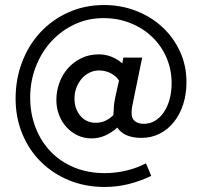

<svg xmlns="http://www.w3.org/2000/svg" viewBox="-20 -599 809 763"><path d="M344 -49Q314 -49 288.5 -61Q263 -73 244 -94Q225 -115 214.5 -142.5Q204 -170 204 -202Q204 -236 215.5 -268.5Q227 -301 249 -326.5Q271 -352 302.5 -367.5Q334 -383 373 -383Q399 -383 423 -373.5Q447 -364 466 -347Q467 -353 468 -358.5Q469 -364 470 -370H545Q535 -322 525.5 -275Q516 -228 506 -180Q503 -165 503 -152Q502 -130 515 -118.5Q528 -107 552 -107Q576 -107 596 -119Q616 -131 631 -153Q646 -175 654 -204.5Q662 -234 662 -269Q662 -322 642 -369Q622 -416 586 -451Q550 -486 500 -506.5Q450 -527 391 -527Q329 -527 276 -502Q223 -477 184 -434.5Q145 -392 122.5 -334.5Q100 -277 100 -211Q100 -148 121 -93Q142 -38 180.5 2.5Q219 43 274 66Q329 89 397 89Q439 89 481.5 79Q524 69 560 50Q565 63 570.5 75Q576 87 581 100Q537 121 491 132.5Q445 144 396 144Q319 144 254.5 117.5Q190 91 142.5 44Q95 -3 68.5 -67.5Q42 -132 42 -207Q42 -284 67.5 -351.5Q93 -419 139.5 -469.5Q186 -520 251 -549.5Q316 -579 394 -579Q461 -579 520.5 -556Q580 -533 624.5 -492Q669 -451 695 -395Q721 -339 721 -273Q721 -225 708 -184.5Q695 -144 671 -114Q647 -84 614 -67.5Q581 -51 542 -51Q474 -51 446 -92Q398 -49 344 -49ZM276 -208Q276 -166 299.5 -138.5Q323 -111 361 -111Q400 -111 431 -142Q431 -147 431 -152Q431 -157 432 -162Q432 -186 439.5 -219Q447 -252 453 -279Q439 -299 418 -309Q397 -319 373 -319Q353 -319 335 -310Q317 -301 304 -285.5Q291 -270 283.5 -250Q276 -230 276 -208Z"/></svg>

Font: Rosa Sans Medium
Style: Italic
Weight: 500
Italic angle: -12°
Designer: Pentagram / MCKL
Foundry: Pentagram / MCKL
Version: Version 1.005;September 16, 2019;FontCreator 11.5.0.2425 64-